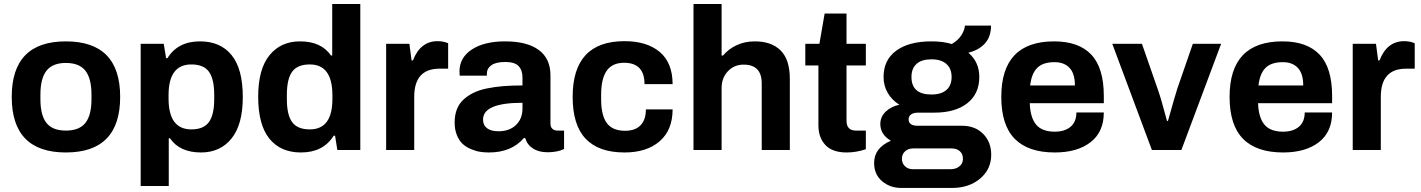

<svg xmlns="http://www.w3.org/2000/svg" viewBox="-20 -743 7036 951"><path d="M306.2 12.2Q38.1 12.2 38.1 -263.2Q38.1 -538.1 306.2 -538.1Q575.2 -538.1 575.2 -263.2Q575.2 12.2 306.2 12.2ZM306.2 -96.2Q373 -96.2 403.1 -134.3Q433.1 -172.4 433.1 -251V-274.9Q433.1 -354 403.1 -392.6Q373 -431.2 306.2 -431.2Q240.2 -431.2 210.2 -392.6Q180.2 -354 180.2 -274.9V-251Q180.2 -172.4 210 -134.3Q239.7 -96.2 306.2 -96.2Z M676.8 178.2V-525.9H791L802.7 -455.1H809.6Q860.8 -538.1 970.7 -538.1Q1071.8 -538.1 1127.2 -470Q1182.6 -401.9 1182.6 -262.2Q1182.6 -126 1126.7 -56.9Q1070.8 12.2 975.6 12.2Q870.1 12.2 821.8 -58.1H815.9V178.2ZM927.7 -102.1Q988.8 -102.1 1014.9 -138.4Q1041 -174.8 1041 -251V-273.9Q1041 -351.6 1014.9 -387.7Q988.8 -423.8 927.7 -423.8Q814.9 -423.8 814.9 -272V-254.9Q814.9 -102.1 927.7 -102.1Z M1470.7 12.2Q1369.6 12.2 1314.2 -56.4Q1258.8 -125 1258.8 -264.2Q1258.8 -400.4 1314.7 -469.2Q1370.6 -538.1 1465.8 -538.1Q1571.3 -538.1 1619.6 -467.8H1625.5V-723.1H1764.6V0H1650.9L1639.6 -70.8H1632.8Q1581.1 12.2 1470.7 12.2ZM1514.6 -102.1Q1626.5 -102.1 1626.5 -252.9V-271Q1626.5 -423.8 1514.6 -423.8Q1453.1 -423.8 1427 -387.7Q1400.9 -351.6 1400.9 -273.9V-251Q1400.9 -174.3 1427 -138.2Q1453.1 -102.1 1514.6 -102.1Z M1892.6 0V-525.9H2007.8L2018.6 -443.8H2025.4Q2062 -539.1 2147.5 -539.1Q2176.8 -539.1 2199.7 -528.8V-402.8H2156.7Q2031.7 -402.8 2031.7 -263.2V0Z M2401.9 12.2Q2378.4 12.2 2357.2 8.8Q2335.9 5.4 2312.3 -4.6Q2288.6 -14.6 2271.5 -30.3Q2254.4 -45.9 2243.2 -73.2Q2231.9 -100.6 2231.9 -136.2Q2231.9 -172.4 2242.7 -200.7Q2253.4 -229 2274.7 -248.8Q2295.9 -268.6 2324.2 -282.7Q2352.5 -296.9 2391.6 -304.9Q2430.7 -313 2473.1 -316.4Q2515.6 -319.8 2567.9 -319.8V-358.9Q2567.9 -395.5 2548.6 -415.8Q2529.3 -436 2482.9 -436Q2436 -436 2413.8 -419.9Q2391.6 -403.8 2391.6 -379.9V-368.2H2256.8Q2255.9 -374 2255.9 -389.2Q2255.9 -457.5 2317.1 -497.8Q2378.4 -538.1 2481.9 -538.1Q2590.8 -538.1 2648.7 -495.4Q2706.5 -452.6 2706.5 -370.1V-130.9Q2706.5 -113.8 2716.1 -105Q2725.6 -96.2 2740.7 -96.2H2773.9V-4.9Q2740.7 11.2 2691.9 11.2Q2648.9 11.2 2619.9 -7.6Q2590.8 -26.4 2581.5 -59.1H2574.7Q2513.2 12.2 2401.9 12.2ZM2448.7 -92.8Q2503.4 -92.8 2535.6 -123.8Q2567.9 -154.8 2567.9 -205.1V-233.9Q2372.6 -233.9 2372.6 -150.9Q2372.6 -122.6 2392.6 -107.7Q2412.6 -92.8 2448.7 -92.8Z M3073.2 12.2Q2945.3 12.2 2880.9 -55.7Q2816.4 -123.5 2816.4 -263.2Q2816.4 -539.1 3073.2 -539.1Q3184.6 -539.1 3248 -485.4Q3311.5 -431.6 3311.5 -326.2H3172.4Q3172.4 -432.1 3071.3 -432.1Q3012.7 -432.1 2985.1 -392.6Q2957.5 -353 2957.5 -273.9V-251Q2957.5 -171.9 2985.6 -133.5Q3013.7 -95.2 3076.2 -95.2Q3126 -95.2 3152.6 -122.3Q3179.2 -149.4 3179.2 -201.2H3311.5Q3311.5 -99.1 3247.6 -43.5Q3183.6 12.2 3073.2 12.2Z M3415 0V-723.1H3554.2V-467.8H3561Q3587.9 -500 3628.4 -519Q3668.9 -538.1 3719.2 -538.1Q3801.3 -538.1 3846.7 -492.9Q3892.1 -447.8 3892.1 -352.1V0H3752.9V-330.1Q3752.9 -422.9 3663.1 -422.9Q3616.2 -422.9 3585.2 -389.9Q3554.2 -356.9 3554.2 -307.1V0Z M4173.8 12.2Q4102.5 12.2 4068.1 -24.9Q4033.7 -62 4033.7 -122.1V-418.9H3968.8V-525.9H4038.6L4064.5 -675.8H4172.9V-525.9H4268.6V-418.9H4172.9V-145Q4172.9 -96.2 4219.7 -96.2H4268.6V-3.9Q4221.2 12.2 4173.8 12.2Z M4444.3 188Q4388.7 188 4349.1 154.5Q4309.6 121.1 4309.6 64Q4309.6 -10.3 4392.6 -45.9Q4340.3 -76.7 4340.3 -128.9Q4340.3 -165 4367.7 -190.7Q4395 -216.3 4434.6 -224.1Q4397.5 -247.6 4377 -283Q4356.4 -318.4 4356.4 -361.8Q4356.4 -446.3 4419.4 -492.2Q4482.4 -538.1 4593.3 -538.1Q4652.3 -538.1 4694.3 -524.9Q4727.1 -544.4 4742.7 -570.1Q4758.3 -595.7 4759.3 -616.2H4888.7Q4888.7 -562 4859.1 -528.6Q4829.6 -495.1 4776.4 -481.9Q4830.6 -436 4830.6 -361.8Q4830.6 -278.3 4771.2 -231.7Q4711.9 -185.1 4608.4 -185.1H4528.3Q4504.9 -185.1 4492.7 -176.3Q4480.5 -167.5 4480.5 -151.9Q4480.5 -120.1 4525.4 -120.1H4744.6Q4810.1 -120.1 4849.9 -79.8Q4889.6 -39.6 4889.6 23.9Q4889.6 95.2 4834.7 141.6Q4779.8 188 4694.3 188ZM4593.3 -274.9Q4642.1 -274.9 4667.7 -297.4Q4693.4 -319.8 4693.4 -361.8Q4693.4 -403.3 4667.5 -426.3Q4641.6 -449.2 4593.3 -449.2Q4544.9 -449.2 4519.8 -426.5Q4494.6 -403.8 4494.6 -361.8Q4494.6 -274.9 4593.3 -274.9ZM4502.4 95.2H4687.5Q4714.4 95.2 4731.9 81.1Q4749.5 66.9 4749.5 43.9Q4749.5 19 4733.9 5.6Q4718.3 -7.8 4693.4 -7.8H4502.4Q4479 -7.8 4463.1 6.3Q4447.3 20.5 4447.3 43Q4447.3 65.9 4462.6 80.6Q4478 95.2 4502.4 95.2Z M5204.6 12.2Q5072.8 12.2 5006.1 -55.4Q4939.5 -123 4939.5 -263.2Q4939.5 -538.1 5201.2 -538.1Q5323.2 -538.1 5385.3 -472.4Q5447.3 -406.7 5447.3 -268.1V-231.9H5080.6Q5083 -160.6 5112.1 -125.7Q5141.1 -90.8 5204.6 -90.8Q5253.9 -90.8 5282.7 -115.2Q5311.5 -139.6 5311.5 -186H5447.3Q5447.3 -89.4 5381.6 -38.6Q5315.9 12.2 5204.6 12.2ZM5082.5 -319.8H5304.2Q5304.2 -378.4 5277.6 -406.7Q5251 -435.1 5203.1 -435.1Q5146 -435.1 5117.7 -407Q5089.4 -378.9 5082.5 -319.8Z M5685.5 0 5489.3 -525.9H5636.2L5713.4 -304.2Q5729.5 -260.7 5760.3 -144H5765.1Q5804.2 -283.7 5811.5 -304.2L5888.2 -525.9H6028.3L5831.5 0Z M6335.4 12.2Q6203.6 12.2 6137 -55.4Q6070.3 -123 6070.3 -263.2Q6070.3 -538.1 6332 -538.1Q6454.1 -538.1 6516.1 -472.4Q6578.1 -406.7 6578.1 -268.1V-231.9H6211.4Q6213.9 -160.6 6242.9 -125.7Q6272 -90.8 6335.4 -90.8Q6384.8 -90.8 6413.6 -115.2Q6442.4 -139.6 6442.4 -186H6578.1Q6578.1 -89.4 6512.5 -38.6Q6446.8 12.2 6335.4 12.2ZM6213.4 -319.8H6435.1Q6435.1 -378.4 6408.4 -406.7Q6381.8 -435.1 6334 -435.1Q6276.9 -435.1 6248.5 -407Q6220.2 -378.9 6213.4 -319.8Z M6680.2 0V-525.9H6795.4L6806.2 -443.8H6813Q6849.6 -539.1 6935.1 -539.1Q6964.4 -539.1 6987.3 -528.8V-402.8H6944.3Q6819.3 -402.8 6819.3 -263.2V0Z"/></svg>

Font: Archivo
Style: Bold
Weight: 700
Designer: Hector Gatti
Foundry: Omnibus-Type
Version: Version 2.001